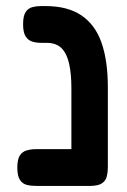

<svg xmlns="http://www.w3.org/2000/svg" viewBox="-20 -603 417 632"><path d="M275 9Q249 9 236 1.5Q223 -6 219 -18.5Q215 -31 215 -45V-313Q215 -360 207.5 -393.5Q200 -427 182.5 -444.5Q165 -462 133 -462H115Q100 -462 86.5 -466Q73 -470 64.5 -483Q56 -496 56 -523Q56 -551 64.5 -563.5Q73 -576 86.5 -579.5Q100 -583 114 -583H130Q203 -583 248.5 -552Q294 -521 314.5 -461.5Q335 -402 335 -316V-52Q335 -36 331.5 -22Q328 -8 315.5 0.5Q303 9 275 9ZM99 9Q82 9 68 5.5Q54 2 45.5 -11Q37 -24 37 -51Q37 -79 45.5 -91.5Q54 -104 68 -108Q82 -112 98 -112H281L280 9Z"/></svg>

Font: Fredoka SemiCondensed Medium
Style: Regular
Weight: 500
Width: 4
Designer: Ben Nathan
Foundry: Milena B. Brandão, Ben Nathan
Version: Version 2.001